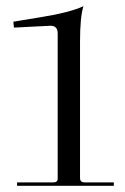

<svg xmlns="http://www.w3.org/2000/svg" viewBox="-20 -599 404 619"><path d="M35 0V-11H152Q166 -11 166 -23V-491Q166 -516 143 -516L25 -510L23 -529L114 -544Q206 -559 249 -579Q238 -544 238 -465V-25Q238 -11 253 -11H347V0Z"/></svg>

Font: Arapey Regular-Display
Style: Regular
Weight: 400
Designer: Eduardo Rodriguez Tunni
Foundry: Eduardo Rodriguez Tunni
Version: Version 4.000